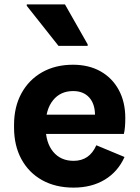

<svg xmlns="http://www.w3.org/2000/svg" viewBox="-20 -838 640 875"><path d="M315.5 17Q233 17 172 -17Q111 -51 77.5 -112.8Q44 -174.5 44 -257.5V-268.5Q44 -351 77.8 -412.8Q111.5 -474.5 172 -508.8Q232.5 -543 312.5 -543Q384.5 -543 438 -513Q491.5 -483 521.2 -428.2Q551 -373.5 551 -300Q551 -278.5 549.5 -260.2Q548 -242 544.5 -227.5H122.5V-315.5H413V-312.5Q413 -364.5 386.5 -393.8Q360 -423 313.5 -423Q255.5 -423 221.8 -381.2Q188 -339.5 188 -266.5V-259.5Q188 -188 222.2 -146.5Q256.5 -105 315.5 -105Q388 -105 419 -176L547.5 -122.5Q517.5 -55.5 457.5 -19.2Q397.5 17 315.5 17ZM246.5 -629 102 -811.5V-818H276L379.5 -636V-629Z"/></svg>

Font: Google Sans Code
Style: Regular
Weight: 400
Monospace: yes
Designer: Google Sans Code Authors
Foundry: Google LLC
Version: Version 6.000